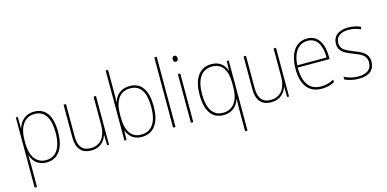

<svg xmlns="http://www.w3.org/2000/svg" viewBox="-87 -1269 4046 2009"><g transform="rotate(-15 1936.0 -264.0)"><path d="M282 -538C181 -538 128 -472 108 -403H106L105 -528H84V232H110V-4C110 -42 109 -80 108 -113H110C129 -49 179 10 274 10C397 10 472 -85 472 -269C472 -447 406 -538 282 -538ZM281 -513C390 -513 445 -430 445 -269C445 -93 378 -15 275 -15C175 -15 110 -94 110 -246V-275C110 -419 170 -513 281 -513Z M952 -528H926V-227C926 -82 858 -15 758 -15C674 -15 627 -65 627 -179V-528H601V-174C601 -53 654 10 757 10C859 10 907 -51 927 -111H929L932 0H952Z M1145 -509V-760H1119V0H1141L1145 -101H1147C1170 -37 1221 10 1306 10C1445 10 1508 -103 1508 -267C1508 -444 1444 -538 1318 -538C1228 -538 1164 -485 1146 -410H1144C1145 -438 1145 -481 1145 -509ZM1318 -513C1428 -513 1481 -430 1481 -267C1481 -102 1420 -15 1306 -15C1202 -15 1145 -93 1145 -248V-274C1145 -422 1201 -513 1318 -513Z M1672 0V-760H1646V0Z M1853 -722C1833 -722 1827 -706 1827 -690C1827 -673 1833 -658 1852 -658C1873 -658 1879 -672 1879 -690C1879 -706 1875 -722 1853 -722ZM1865 -528H1839V0H1865Z M2364 -13V232H2390V-528H2369L2365 -425H2363C2344 -487 2291 -538 2205 -538C2065 -538 2002 -422 2002 -261C2002 -83 2068 11 2193 11C2283 11 2343 -43 2364 -118H2366C2365 -86 2364 -39 2364 -13ZM2193 -14C2088 -14 2029 -95 2029 -261C2029 -420 2090 -512 2205 -512C2309 -512 2364 -433 2364 -293V-246C2364 -105 2306 -14 2193 -14Z M2902 -528H2876V-227C2876 -82 2808 -15 2708 -15C2624 -15 2577 -65 2577 -179V-528H2551V-174C2551 -53 2604 10 2707 10C2809 10 2857 -51 2877 -111H2879L2882 0H2902Z M3240 -538C3106 -538 3042 -416 3042 -261C3042 -100 3106 10 3253 10C3309 10 3352 -1 3394 -23V-51C3342 -24 3306 -15 3253 -15C3131 -15 3067 -105 3068 -269H3413V-295C3413 -427 3364 -538 3240 -538ZM3240 -513C3342 -513 3388 -420 3387 -293H3069C3079 -438 3144 -513 3240 -513Z M3830 -130C3830 -226 3755 -251 3675 -284C3600 -315 3544 -334 3544 -407C3544 -477 3598 -513 3683 -513C3728 -513 3778 -502 3809 -484L3821 -509C3785 -526 3737 -538 3683 -538C3578 -538 3518 -485 3518 -407C3518 -317 3584 -292 3667 -259C3745 -229 3803 -206 3803 -131C3803 -59 3759 -15 3657 -15C3602 -15 3550 -29 3506 -53V-23C3538 -7 3593 10 3657 10C3773 10 3830 -44 3830 -130Z"/></g></svg>

Font: Noto Sans Arabic SemCond Thin
Style: Regular
Weight: 100
Width: 4
Designer: Monotype Design Team, Nadine Chahine, Nizar Qandah and Khaled Hosny
Foundry: Monotype Imaging Inc.
Version: Version 2.012